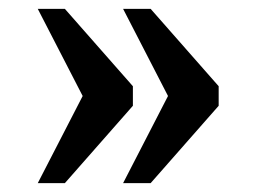

<svg xmlns="http://www.w3.org/2000/svg" viewBox="-20 -486 577 432"><path d="M257 -74 358 -270 257 -466H319L472 -292V-248L319 -74ZM65 -74 166 -270 65 -466H126L279 -292V-248L126 -74Z"/></svg>

Font: Noto Serif Hentaigana SemiBold
Style: Regular
Weight: 600
Designer: Kazuhiro Yamada
Foundry: nipponia
Version: Version 1.000; ttfautohint (v1.8.4.7-5d5b)